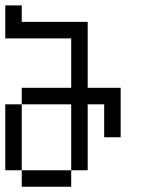

<svg xmlns="http://www.w3.org/2000/svg" viewBox="-20 -708 540 728"><path d="M62.5 -62.5V0H250V-62.5ZM62.5 -62.5Q62.5 -62.5 62.5 -312.5H0Q0 -312.5 0 -62.5ZM250 -62.5H312.5Q312.5 -62.5 312.5 -312.5H375Q375 -312.5 375 -187.5H437.5V-375H312.5Q312.5 -375 312.5 -625H62.5V-687.5H0Q0 -687.5 0 -562.5H250V-375H62.5V-312.5H250Q250 -312.5 250 -62.5Z"/></svg>

Font: Unifont
Style: Regular
Weight: 500
Version: Version 15.1.04